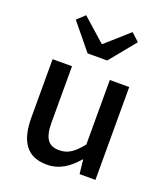

<svg xmlns="http://www.w3.org/2000/svg" viewBox="-153 -928 927 1069"><g transform="rotate(20 310.0 -393.5)"><path d="M249 35C324 35 378 -3 428 -61H431L440 22H534V-528H419V-146C373 -88 338 -64 287 -64C222 -64 195 -102 195 -196V-528H80V-182C80 -42 131 35 249 35ZM126 -779 252 -625H368L494 -779L447 -822L312 -702H307L172 -822Z"/></g></svg>

Font: コーポレート・ロゴ ver3 Medium
Style: Regular
Weight: 500
Designer: [KANA_main] LOGOTYPE.JP [Source Han Sans] Ryoko NISHIZUKA 西塚涼子 (kana, bopomofo & ideographs); Paul D. Hunt (Latin, Greek
Version: Version 12.001;FEAKit 1.0